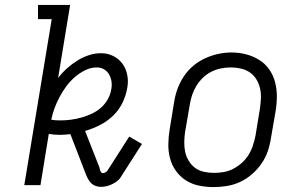

<svg xmlns="http://www.w3.org/2000/svg" viewBox="-20 -755 1240 783"><path d="M391 7Q379 7 368 2.5Q357 -2 349.5 -10.5Q342 -19 337 -29Q332 -39 328 -50Q328 -50 328 -50Q328 -50 328 -50L267 -208Q256 -207 245.5 -206Q235 -205 224 -205Q213 -205 201.5 -206Q190 -207 179 -209L145 0H79L191 -677H135V-735H266L217 -437Q233 -458 253 -476Q273 -494 295.5 -508Q318 -522 342.5 -530Q367 -538 392 -538Q419 -538 442 -526.5Q465 -515 479.5 -495Q494 -475 499 -449Q504 -423 499 -397Q494 -366 479.5 -336Q465 -306 441 -283Q417 -260 387.5 -245Q358 -230 327 -221L386 -71Q387 -67 387.5 -63.5Q388 -60 389.5 -57Q391 -54 393.5 -51.5Q396 -49 400 -49Q406 -49 411.5 -53Q417 -57 420 -62L507 -198L559 -168L472 -32Q466 -22 456 -15Q446 -8 435.5 -3Q425 2 413.5 4.5Q402 7 391 7ZM228 -264Q249 -264 270.5 -267Q292 -270 313 -276Q334 -282 354.5 -291.5Q375 -301 392 -316Q409 -331 420 -351Q431 -371 434 -392Q437 -408 434.5 -423.5Q432 -439 424.5 -452Q417 -465 404 -472.5Q391 -480 375 -480Q350 -480 327 -468.5Q304 -457 284.5 -440Q265 -423 250 -402.5Q235 -382 223 -359.5Q211 -337 202.5 -314Q194 -291 189 -267Q199 -265 208.5 -264.5Q218 -264 228 -264Z M851 8Q821 8 791.5 2Q762 -4 738 -19.5Q714 -35 697.5 -58Q681 -81 673.5 -109Q666 -137 666.5 -167.5Q667 -198 672 -228L690 -338Q694 -365 703.5 -391.5Q713 -418 729 -442.5Q745 -467 767.5 -486Q790 -505 816 -517Q842 -529 869.5 -535Q897 -541 924 -541Q955 -541 983.5 -533.5Q1012 -526 1036.5 -511Q1061 -496 1077.5 -472.5Q1094 -449 1101.5 -421Q1109 -393 1109 -362.5Q1109 -332 1104 -302L1085 -192Q1081 -165 1072 -138.5Q1063 -112 1046.5 -88Q1030 -64 1007.5 -44.5Q985 -25 959 -13Q933 -1 905.5 3.5Q878 8 851 8ZM852 -50Q873 -50 893 -53.5Q913 -57 932 -67Q951 -77 967 -91.5Q983 -106 994 -124Q1005 -142 1011.5 -162Q1018 -182 1022 -202L1040 -312Q1043 -333 1044 -354Q1045 -375 1040.5 -394.5Q1036 -414 1025.5 -431.5Q1015 -449 998.5 -460Q982 -471 962 -475.5Q942 -480 921 -480Q901 -480 881 -476Q861 -472 842 -462.5Q823 -453 807.5 -438Q792 -423 781 -405Q770 -387 763.5 -367.5Q757 -348 754 -328L735 -218Q732 -198 731.5 -177Q731 -156 735 -136.5Q739 -117 749.5 -99.5Q760 -82 775.5 -70.5Q791 -59 811 -54.5Q831 -50 852 -50Z"/></svg>

Font: Iosevka Slab Light Extended
Style: Italic
Weight: 300
Width: 7
Italic angle: -9°
Monospace: yes
Designer: Belleve Invis
Foundry: Belleve Invis
Version: Version 11.1.0; ttfautohint (v1.8.3)